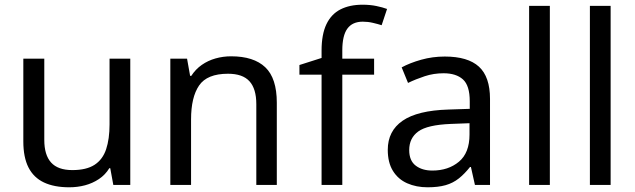

<svg xmlns="http://www.w3.org/2000/svg" viewBox="-20 -785 2697 815"><path d="M533 -536V0H461L448 -71H444Q427 -43 400 -25Q373 -7 341 1.5Q309 10 274 10Q210 10 166.5 -10.5Q123 -31 101 -74Q79 -117 79 -185V-536H168V-191Q168 -127 197 -95Q226 -63 287 -63Q347 -63 381.5 -85.5Q416 -108 430.5 -151.5Q445 -195 445 -257V-536Z M961 -546Q1057 -546 1106 -499.5Q1155 -453 1155 -349V0H1068V-343Q1068 -408 1039 -440Q1010 -472 948 -472Q859 -472 825 -422Q791 -372 791 -278V0H703V-536H774L787 -463H792Q810 -491 836.5 -509.5Q863 -528 895 -537Q927 -546 961 -546Z M1568 -468H1433V0H1345V-468H1251V-509L1345 -539V-570Q1345 -639 1365.5 -682Q1386 -725 1425 -745Q1464 -765 1519 -765Q1551 -765 1577.5 -759.5Q1604 -754 1623 -747L1600 -678Q1584 -683 1563 -688Q1542 -693 1520 -693Q1476 -693 1454.5 -663.5Q1433 -634 1433 -571V-536H1568Z M1868 -545Q1966 -545 2013 -502Q2060 -459 2060 -365V0H1996L1979 -76H1975Q1952 -47 1927.5 -27.5Q1903 -8 1871.5 1Q1840 10 1795 10Q1747 10 1708.5 -7Q1670 -24 1648 -59.5Q1626 -95 1626 -149Q1626 -229 1689 -272.5Q1752 -316 1883 -320L1974 -323V-355Q1974 -422 1945 -448Q1916 -474 1863 -474Q1821 -474 1783 -461.5Q1745 -449 1712 -433L1685 -499Q1720 -518 1768 -531.5Q1816 -545 1868 -545ZM1894 -259Q1794 -255 1755.5 -227Q1717 -199 1717 -148Q1717 -103 1744.5 -82Q1772 -61 1815 -61Q1883 -61 1928 -98.5Q1973 -136 1973 -214V-262Z M2314 0H2226V-760H2314Z M2572 0H2484V-760H2572Z"/></svg>

Font: Noto Sans Armenian
Style: Regular
Weight: 400
Designer: Monotype Design Team
Foundry: Monotype Imaging Inc.
Version: Version 2.007